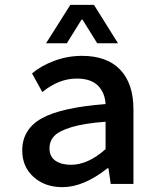

<svg xmlns="http://www.w3.org/2000/svg" viewBox="-20 -751 640 784"><path d="M168 -574.2 267.1 -731H363.8L461.9 -574.2H377L316.9 -670.9H313L252.9 -574.2ZM234.9 13.2Q163.1 13.2 116.9 -28.6Q70.8 -70.3 70.8 -136.2Q70.8 -223.1 150.1 -267.6Q229.5 -312 411.1 -326.2Q408.2 -373.5 379.4 -401.9Q350.6 -430.2 293 -430.2Q220.2 -430.2 152.8 -375L110.8 -451.2Q146 -481.4 200.4 -502.2Q254.9 -522.9 314.9 -522.9Q417 -522.9 470.9 -466.3Q524.9 -409.7 524.9 -304.2V0H432.1L422.9 -64H418.9Q321.8 13.2 234.9 13.2ZM270 -78.1Q339.4 -78.1 411.1 -142.1V-253.9Q325.2 -247.6 273.4 -232.2Q221.7 -216.8 201.9 -196Q182.1 -175.3 182.1 -145Q182.1 -111.3 206.5 -94.7Q231 -78.1 270 -78.1Z"/></svg>

Font: Office Code Pro Medium
Style: Regular
Weight: 500
Designer: Nathan Rutzky & Paul D. Hunt
Foundry: Adobe Systems Incorporated
Version: Version 1.004;PS 001.004;hotconv 1.0.70;makeotf.lib2.5.58329